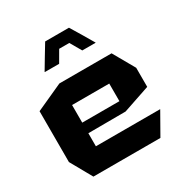

<svg xmlns="http://www.w3.org/2000/svg" viewBox="-172 -885 977 1020"><g transform="rotate(-30 316.0 -375.0)"><path d="M109 0 35 -132V-133H595V-132L520 0ZM35 -133V-444L200 -519H201V-133ZM201 -213V-278H429V-214ZM201 -386V-519H520L595 -387V-386ZM429 -214V-386H595V-270L430 -214ZM203 -679 246 -750H392L435 -679ZM163 -610V-612L203 -679H291L251 -610ZM393 -610 353 -679H435L475 -611V-610Z"/></g></svg>

Font: Foldit
Style: Bold
Weight: 700
Version: Version 1.003